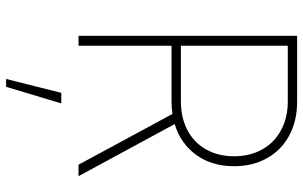

<svg xmlns="http://www.w3.org/2000/svg" viewBox="-200 -547 981 621"><g transform="rotate(90 290.5 -236.5)"><path d="M95.7 -707H308.6Q371.1 -707 418.5 -681.4Q465.8 -655.8 491.7 -609.6Q517.6 -563.5 517.6 -502.9Q517.6 -431.6 481.2 -380.9Q444.8 -330.1 381.3 -311L549.8 0H512.7L348.6 -303.7Q329.1 -300.8 308.6 -300.8H127.9V0H95.7ZM307.6 -331.1Q360.8 -331.1 401.1 -352.3Q441.4 -373.5 463.4 -412.6Q485.4 -451.7 485.4 -502.9Q485.4 -554.7 463.4 -594Q441.4 -633.3 401.1 -655Q360.8 -676.8 307.6 -676.8H127.9V-331.1ZM280.3 55.7H314.5L260.7 234.4H235.4Z"/></g></svg>

Font: Pretendard Thin
Style: Regular
Weight: 100
Designer: Base glyphs from Inter by Rasmus Andersson; Hangeul glyphs from Noto Sans CJK(Source Han Sans) by Jang Soo-young and Kan
Foundry: Kil Hyung-jin
Version: Version 1.309